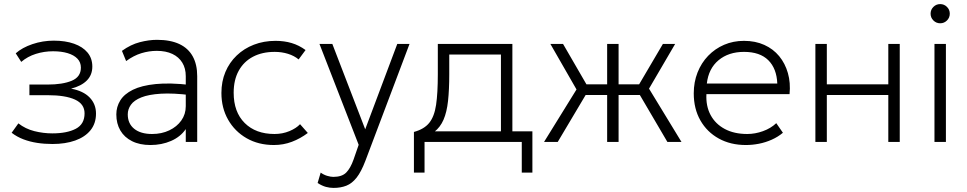

<svg xmlns="http://www.w3.org/2000/svg" viewBox="-20 -695 4736 940"><path d="M237 10Q197.5 10 161.8 4.5Q126 -1 94.5 -13Q63 -25 37 -45L70 -91Q104.5 -64 148.2 -53Q192 -42 236 -42Q308 -42 351 -64.5Q394 -87 394 -140Q394 -186 347 -207.5Q300 -229 213 -229H124V-281H212Q287 -281 331.5 -299.8Q376 -318.5 376 -364Q376 -390 359 -407.8Q342 -425.5 311.2 -434.8Q280.5 -444 240 -444Q196 -444 155.5 -431.2Q115 -418.5 84 -392L57 -434Q88.5 -462 138.8 -479Q189 -496 243 -496Q300 -496 342.5 -481Q385 -466 408.5 -437.8Q432 -409.5 432 -369Q432 -328 405.2 -301Q378.5 -274 328 -261Q387.5 -250 418.8 -217.8Q450 -185.5 450 -139Q450 -90.5 423 -57.2Q396 -24 348 -7Q300 10 237 10Z M716.5 15Q664 15 626.5 -3.8Q589 -22.5 569.2 -56.2Q549.5 -90 549.5 -135Q549.5 -172 568.8 -203.2Q588 -234.5 630.5 -255.5Q673 -276.5 742.5 -283.5Q812 -290.5 912.5 -279L915.5 -229Q827 -240 767.2 -236.2Q707.5 -232.5 672 -218.2Q636.5 -204 621 -182.2Q605.5 -160.5 605.5 -135Q605.5 -90 637 -64.5Q668.5 -39 724.5 -39Q771.5 -39 808.8 -56.8Q846 -74.5 867.8 -105.2Q889.5 -136 889.5 -175V-322Q889.5 -360.5 872.5 -388.2Q855.5 -416 823.8 -431Q792 -446 747.5 -446Q709.5 -446 672 -434.5Q634.5 -423 597.5 -396L577 -446Q620 -477 664.5 -488.5Q709 -500 748.5 -500Q814 -500 857.8 -479.5Q901.5 -459 923.5 -419.2Q945.5 -379.5 945.5 -322V0H889.5V-63Q863.5 -25 817.5 -5Q771.5 15 716.5 15Z M1321 15Q1245.5 15 1187.5 -18.2Q1129.5 -51.5 1096.8 -109Q1064 -166.5 1064 -240Q1064 -296 1083.5 -342.5Q1103 -389 1138.8 -423.2Q1174.5 -457.5 1223 -476.2Q1271.5 -495 1329 -495Q1372 -495 1408 -484.2Q1444 -473.5 1476 -450L1442 -404Q1420.5 -422 1390 -431.5Q1359.5 -441 1325 -441Q1263.5 -441 1218.5 -417.2Q1173.5 -393.5 1148.8 -348.8Q1124 -304 1124 -241Q1124 -146.5 1178 -92.8Q1232 -39 1324 -39Q1363 -39 1396.8 -53Q1430.5 -67 1449 -87L1487 -44Q1450.5 -16.5 1409 -0.8Q1367.5 15 1321 15Z M1613 225Q1594.5 225 1575.8 220Q1557 215 1535 201L1550 150Q1565 161 1582.2 166Q1599.5 171 1612 171Q1654 171 1675 149.8Q1696 128.5 1711 86L1736 14L1544 -480H1607L1768 -62L1925 -480H1985L1769 92Q1748.5 146 1725.8 174.8Q1703 203.5 1675.5 214.2Q1648 225 1613 225Z M2432.5 0V-428H2179.5V-332Q2179.5 -256 2173.5 -201Q2167.5 -146 2151.5 -109Q2135.5 -72 2106 -49.2Q2076.5 -26.5 2029.5 -15L2006.5 -49Q2056.5 -62.5 2081.5 -93.5Q2106.5 -124.5 2115 -181.8Q2123.5 -239 2123.5 -332V-480H2488.5V0ZM2006.5 150V-49L2057.5 -42L2065.5 -52H2586.5V150H2534.5V0H2058.5V150Z M2952.5 0V-230H2823.5V-282H2952.5V-480H3008.5V-282H3136.5V-230H3008.5V0ZM2643.5 0 2802.5 -257 2674.5 -480H2736.5L2864.5 -259L2710.5 0ZM3247.5 0 3095.5 -259 3225.5 -480H3285.5L3157.5 -261L3316.5 0Z M3631.5 15Q3556.5 15 3499 -16.8Q3441.5 -48.5 3409 -105.5Q3376.5 -162.5 3376.5 -238Q3376.5 -293 3395 -340Q3413.5 -387 3447 -421.8Q3480.5 -456.5 3525.2 -475.8Q3570 -495 3622.5 -495Q3678 -495 3721.8 -475.2Q3765.5 -455.5 3794.8 -420Q3824 -384.5 3837.5 -337Q3851 -289.5 3845.5 -234H3438.5Q3435.5 -175.5 3459 -131.8Q3482.5 -88 3528.5 -63.5Q3574.5 -39 3638.5 -39Q3677 -39 3715.2 -52.8Q3753.5 -66.5 3780.5 -92L3813 -45Q3788.5 -24.5 3758 -11Q3727.5 2.5 3695.2 8.8Q3663 15 3631.5 15ZM3440.5 -286H3785.5Q3782.5 -359.5 3741.5 -400.2Q3700.5 -441 3622.5 -441Q3547 -441 3498 -400.2Q3449 -359.5 3440.5 -286Z M3972 0V-480H4028V-282H4329V-480H4385V0H4329V-230H4028V0Z M4555 0V-480H4611V0ZM4583 -581Q4563.5 -581 4549.8 -594.8Q4536 -608.5 4536 -628Q4536 -647.5 4549.8 -661.2Q4563.5 -675 4583 -675Q4602.5 -675 4616.2 -661.2Q4630 -647.5 4630 -628Q4630 -608.5 4616.2 -594.8Q4602.5 -581 4583 -581Z"/></svg>

Font: Geologica Roman Thin
Style: Regular
Weight: 250
Designer: Sindre Bremnes, Frode Helland
Foundry: Monokrom Skriftforlag AS
Version: Version 1.010;gftools[0.9.28]